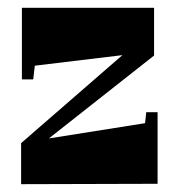

<svg xmlns="http://www.w3.org/2000/svg" viewBox="-20 -470 443 491"><path d="M34 -104 293 -329 69 -302 65 -267H36V-450H374V-328L105 -116L351 -155L354 -183H383V0L34 1Z"/></svg>

Font: Rakkas
Style: Regular
Weight: 400
Designer: Zeynep Akay
Foundry: Zeynep Akay
Version: Version 2.000